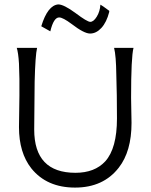

<svg xmlns="http://www.w3.org/2000/svg" viewBox="-20 -838 685 870"><path d="M497 -621H585Q574 -580 574 -395Q574 -362 575 -337Q576 -312 576 -281Q576 -152 518 -78Q448 12 320 12Q192 12 122 -75Q66 -146 66 -262L68 -406Q69 -483 66 -550Q63 -599 56 -621H148Q140 -587 137 -468Q135 -306 135 -251Q135 -55 322 -55Q409 -55 457 -107Q510 -166 510 -301Q510 -412 507 -500Q506 -585 497 -621ZM475 -789V-784Q463 -737 439.5 -711.5Q416 -686 388 -686Q361 -686 305 -729Q265 -759 248 -759Q223 -759 208 -696L167 -719Q196 -814 244 -818Q269 -818 322 -779Q375 -739 389 -739Q404 -739 418.5 -762.5Q433 -786 435 -817Q443 -813 475 -789Z"/></svg>

Font: GFS Neohellenic Rg
Style: Regular
Weight: 400
Designer: Takis Katsoulidis and George D. Matthiopoulos
Foundry: Takis Katsoulidis and George D. Matthiopoulos
Version: Version 1.0